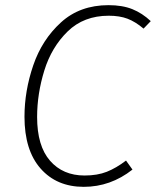

<svg xmlns="http://www.w3.org/2000/svg" viewBox="-20 -714 605 745"><path d="M565 -632 537 -603Q505 -630 474.5 -641.5Q444 -653 402 -653Q305 -653 242.5 -592Q180 -531 152 -440.5Q124 -350 124 -260Q124 -148 174 -90.5Q224 -33 308 -33Q358 -33 394.5 -47.5Q431 -62 469 -91L494 -56Q409 11 305 11Q200 11 137.5 -60Q75 -131 75 -261Q75 -361 109 -460.5Q143 -560 216.5 -627Q290 -694 401 -694Q455 -694 493.5 -678.5Q532 -663 565 -632Z"/></svg>

Font: Fira Sans ExtraLight
Style: Italic
Weight: 275
Italic angle: -8°
Designer: Carrois Corporate & Edenspiekermann AG
Foundry: Carrois Corporate GbR & Edenspiekermann AG
Version: Version 4.203